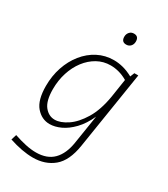

<svg xmlns="http://www.w3.org/2000/svg" viewBox="-232 -839 1033 1181"><g transform="rotate(30 284.5 -249.0)"><path d="M201 237Q163 237 120 229Q77 221 32 206L44 168Q88 183 127.5 191.5Q167 200 201 200Q280 200 324 155.5Q368 111 381 27L413 -176Q384 -112 345 -71.5Q306 -31 265 -12Q224 7 187 7Q131 7 91 -39Q51 -85 51 -186Q51 -257 72 -319.5Q93 -382 131.5 -430Q170 -478 222 -505Q274 -532 336 -532Q367 -532 400.5 -523.5Q434 -515 471 -495L483 -525H511L424 25Q406 139 347 188Q288 237 201 237ZM201 -32Q241 -32 289 -64Q337 -96 377 -162Q417 -228 434 -330L454 -460Q423 -478 393 -486Q363 -494 334 -494Q283 -494 240 -470Q197 -446 165 -404Q133 -362 115.5 -307Q98 -252 98 -190Q98 -107 128 -69.5Q158 -32 201 -32ZM351 -652Q317 -652 317 -689Q317 -708 329 -721.5Q341 -735 360 -735Q394 -735 394 -698Q394 -678 382 -665Q370 -652 351 -652Z"/></g></svg>

Font: Bitter Light
Style: Italic
Weight: 300
Italic angle: -9°
Designer: Sol Matas, and Bitter project Authors
Foundry: Sol Matas
Version: Version 2.001